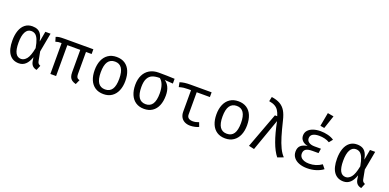

<svg xmlns="http://www.w3.org/2000/svg" viewBox="-2 -1775 5543 2736"><g transform="rotate(20 2769.0 -407.5)"><path d="M431.3 -382.1 459.5 -540H538.5L485.6 -252.3L512.3 -112.3Q516.4 -91.3 526.9 -79.5Q537.4 -67.7 557.9 -60L527.7 12.8Q446.7 0 433.3 -84.6L424.1 -142.6Q372.8 11.8 255.9 11.8Q162.1 11.8 111 -57.9Q60 -127.7 60 -265.1Q60 -349.7 82.8 -414.4Q105.6 -479 151 -515.1Q196.4 -551.3 261.5 -551.3Q308.7 -551.3 342.3 -535.4Q375.9 -519.5 397.9 -482.3Q420 -445.1 431.3 -382.1ZM152.8 -265.1Q152.8 -159.5 180.8 -108.7Q208.7 -57.9 264.1 -57.9Q309.7 -57.9 347.7 -104.1Q385.6 -150.3 409.2 -273.8Q395.4 -354.4 375.6 -400Q355.9 -445.6 330 -463.8Q304.1 -482.1 268.2 -482.1Q212.8 -482.1 182.8 -426.2Q152.8 -370.3 152.8 -265.1Z M1187.7 -468.2H1102.1V-140Q1102.1 -112.8 1106.9 -96.7Q1111.8 -80.5 1122.6 -71.8Q1133.3 -63.1 1152.8 -59L1121.5 11.8Q1082.1 1.5 1059 -15.6Q1035.9 -32.8 1025.6 -60.3Q1015.4 -87.7 1015.4 -129.7V-468.2H819V0H732.3V-468.2Q697.4 -468.2 682.1 -465.9Q666.7 -463.6 641.5 -455.9L622.1 -522.1Q643.6 -532.3 670 -536.2Q696.4 -540 755.4 -540H1187.7Z M1770.8 -270.3Q1770.8 -186.7 1743.8 -123.1Q1716.9 -59.5 1664.6 -23.8Q1612.3 11.8 1538.5 11.8Q1463.6 11.8 1411.5 -22.8Q1359.5 -57.4 1332.8 -120.5Q1306.2 -183.6 1306.2 -269.2Q1306.2 -353.3 1333.1 -416.9Q1360 -480.5 1412.6 -515.9Q1465.1 -551.3 1539.5 -551.3Q1614.4 -551.3 1666.2 -517.2Q1717.9 -483.1 1744.4 -419.7Q1770.8 -356.4 1770.8 -270.3ZM1398.5 -269.2Q1398.5 -163.1 1433.3 -111Q1468.2 -59 1538.5 -59Q1608.7 -59 1643.6 -111Q1678.5 -163.1 1678.5 -270.3Q1678.5 -376.9 1643.6 -429Q1608.7 -481 1539.5 -481Q1469.2 -481 1433.8 -429Q1398.5 -376.9 1398.5 -269.2Z M2419.5 -468.2 2292.8 -476.9Q2333.8 -451.8 2359 -399.7Q2384.1 -347.7 2384.1 -272.3Q2384.1 -184.6 2357.2 -120.8Q2330.3 -56.9 2278.5 -22.6Q2226.7 11.8 2153.8 11.8Q2080.5 11.8 2028.2 -22.8Q1975.9 -57.4 1948.7 -121Q1921.5 -184.6 1921.5 -269.7Q1921.5 -353.3 1951.8 -415.6Q1982.1 -477.9 2039.7 -512.1Q2097.4 -546.2 2177.9 -546.2Q2296.4 -546.2 2419.5 -540.5ZM2291.8 -270.8Q2291.8 -419.5 2218.5 -479.5Q2152.3 -480 2108.2 -463.1Q2064.1 -446.2 2039 -400Q2013.8 -353.8 2013.8 -269.7Q2013.8 -59 2153.8 -59Q2222.6 -59 2257.2 -111.3Q2291.8 -163.6 2291.8 -270.8Z M2983.1 -15.9Q2963.1 -5.1 2926.4 3.3Q2889.7 11.8 2854.9 11.8Q2806.2 11.8 2770 -6.7Q2733.8 -25.1 2714.4 -60Q2694.9 -94.9 2694.9 -143.1V-468.2H2648.7Q2610.3 -468.2 2583.6 -464.6Q2556.9 -461 2515.4 -449.7L2501.5 -518.5Q2535.9 -530.3 2574.1 -535.1Q2612.3 -540 2661 -540H2981V-468.2H2781V-133.3Q2781 -94.9 2804.4 -77.4Q2827.7 -60 2869.2 -60Q2912.3 -60 2959.5 -79Z M3616.9 -270.3Q3616.9 -186.7 3590 -123.1Q3563.1 -59.5 3510.8 -23.8Q3458.5 11.8 3384.6 11.8Q3309.7 11.8 3257.7 -22.8Q3205.6 -57.4 3179 -120.5Q3152.3 -183.6 3152.3 -269.2Q3152.3 -353.3 3179.2 -416.9Q3206.2 -480.5 3258.7 -515.9Q3311.3 -551.3 3385.6 -551.3Q3460.5 -551.3 3512.3 -517.2Q3564.1 -483.1 3590.5 -419.7Q3616.9 -356.4 3616.9 -270.3ZM3244.6 -269.2Q3244.6 -163.1 3279.5 -111Q3314.4 -59 3384.6 -59Q3454.9 -59 3489.7 -111Q3524.6 -163.1 3524.6 -270.3Q3524.6 -376.9 3489.7 -429Q3454.9 -481 3385.6 -481Q3315.4 -481 3280 -429Q3244.6 -376.9 3244.6 -269.2Z M3975.9 -540Q3960.5 -590.8 3940 -622.6Q3919.5 -654.4 3885.1 -673.8Q3850.8 -693.3 3795.4 -702.1L3809.7 -770.8Q3889.7 -759 3940.3 -729.7Q3990.8 -700.5 4022.1 -648.5Q4053.3 -596.4 4073.3 -511.3Q4105.6 -377.4 4133.1 -286.4Q4160.5 -195.4 4192.8 -128.2Q4225.1 -61 4265.1 -21L4176.4 11.8Q4120 -58.5 4076.2 -178.2Q4032.3 -297.9 3997.4 -473.3L3825.1 12.8L3742.1 -5.6L3941 -540Z M4616.4 -247.2Q4548.2 -247.2 4517.4 -226.2Q4486.7 -205.1 4486.7 -159.5Q4486.7 -129.2 4503.8 -106.7Q4521 -84.1 4553.8 -71.8Q4586.7 -59.5 4631.3 -59.5Q4737.4 -59.5 4821 -118.5L4867.7 -61Q4826.2 -28.7 4763.3 -8.5Q4700.5 11.8 4626.2 11.8Q4559 11.8 4506.2 -7.9Q4453.3 -27.7 4423.1 -65.6Q4392.8 -103.6 4392.8 -156.4Q4392.8 -216.4 4426.9 -247.9Q4461 -279.5 4528.2 -289.2Q4472.8 -301 4443.8 -332.1Q4414.9 -363.1 4414.9 -407.7Q4414.9 -453.8 4443.6 -486.2Q4472.3 -518.5 4521.5 -534.9Q4570.8 -551.3 4631.8 -551.3Q4687.2 -551.3 4742.8 -537.7Q4798.5 -524.1 4837.4 -496.4L4793.8 -442.6Q4760.5 -463.1 4719.5 -472.8Q4678.5 -482.6 4635.4 -482.6Q4572.3 -482.6 4538.2 -461.5Q4504.1 -440.5 4504.1 -398.5Q4504.1 -361.5 4535.9 -339.5Q4567.7 -317.4 4622.1 -317.4H4719.5L4708.7 -247.2ZM4601 -622.1 4639 -828.2 4730.3 -811.8 4663.1 -611.3Z M5354.4 -382.1 5382.6 -540H5461.5L5408.7 -252.3L5435.4 -112.3Q5439.5 -91.3 5450 -79.5Q5460.5 -67.7 5481 -60L5450.8 12.8Q5369.7 0 5356.4 -84.6L5347.2 -142.6Q5295.9 11.8 5179 11.8Q5085.1 11.8 5034.1 -57.9Q4983.1 -127.7 4983.1 -265.1Q4983.1 -349.7 5005.9 -414.4Q5028.7 -479 5074.1 -515.1Q5119.5 -551.3 5184.6 -551.3Q5231.8 -551.3 5265.4 -535.4Q5299 -519.5 5321 -482.3Q5343.1 -445.1 5354.4 -382.1ZM5075.9 -265.1Q5075.9 -159.5 5103.8 -108.7Q5131.8 -57.9 5187.2 -57.9Q5232.8 -57.9 5270.8 -104.1Q5308.7 -150.3 5332.3 -273.8Q5318.5 -354.4 5298.7 -400Q5279 -445.6 5253.1 -463.8Q5227.2 -482.1 5191.3 -482.1Q5135.9 -482.1 5105.9 -426.2Q5075.9 -370.3 5075.9 -265.1Z"/></g></svg>

Font: Fira Code
Style: Regular
Weight: 400
Designer: Carrois Corporate, Edenspiekermann AG, Nikita Prokopov
Foundry: Carrois Corporate, Edenspiekermann AG, Nikita Prokopov
Version: Version 5.002